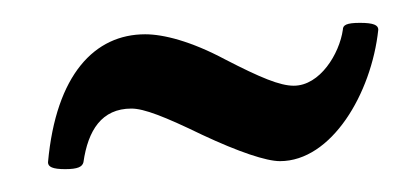

<svg xmlns="http://www.w3.org/2000/svg" viewBox="-20 -308 364 168"><path d="M37 -160C48 -160 52 -162 53 -166C57 -194 69 -213 95 -213C106 -213 124 -206 157 -190C189 -175 213 -167 225 -167C270 -167 305 -226 311 -282C311 -286 307 -288 295 -288C283 -288 280 -286 280 -282C277 -261 260 -233 237 -233C225 -233 208 -240 177 -256C147 -272 123 -278 107 -278C63 -278 29 -243 22 -166C22 -162 26 -160 37 -160Z"/></svg>

Font: Junicode Two Beta SemiCondensed Medium
Style: Italic
Weight: 500
Width: 4
Italic angle: -10°
Version: Version 1.063